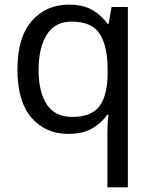

<svg xmlns="http://www.w3.org/2000/svg" viewBox="-20 -566 655 826"><path d="M442 11Q442 -7 443 -31Q444 -55 447 -72H441Q418 -38 377.5 -14Q337 10 273 10Q176 10 115.5 -59.5Q55 -129 55 -267Q55 -405 116.5 -475.5Q178 -546 276 -546Q339 -546 379 -522Q419 -498 443 -463H447L460 -536H530V240H442ZM290 -63Q373 -63 407.5 -108.5Q442 -154 443 -248V-266Q443 -368 409 -420.5Q375 -473 288 -473Q216 -473 181 -416.5Q146 -360 146 -265Q146 -170 181.5 -116.5Q217 -63 290 -63Z"/></svg>

Font: Noto Sans Nushu
Style: Regular
Weight: 400
Designer: Lisa Huang
Foundry: Lisa Huang
Version: Version 1.003; ttfautohint (v1.8.4.7-5d5b)